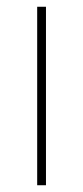

<svg xmlns="http://www.w3.org/2000/svg" viewBox="-20 -548 247 568"><path d="M116 0H90V-528H116Z"/></svg>

Font: Noto Sans Devanagari Thin
Style: Regular
Weight: 100
Designer: Jelle Bosma - Monotype Design Team
Foundry: Monotype Imaging Inc.
Version: Version 2.004; ttfautohint (v1.8.4.7-5d5b)